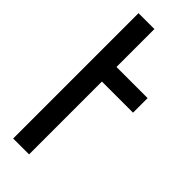

<svg xmlns="http://www.w3.org/2000/svg" viewBox="-249 -789 820 820"><g transform="rotate(45 161.5 -378.5)"><path d="M323 -528V-440H135V0H39V-757H135V-528Z"/></g></svg>

Font: Montserrat arm2
Style: Regular
Weight: 400
Designer: Julieta Ulanovsky
Foundry: Julieta Ulanovsky
Version: Version 6.000